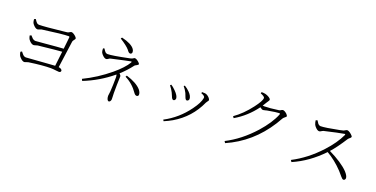

<svg xmlns="http://www.w3.org/2000/svg" viewBox="-23 -1666 5036 2571"><g transform="rotate(20 2495.0 -380.5)"><path d="M205.1 -642.6 226.6 -652.3Q252 -613.3 264.6 -603.5Q279.3 -593.8 293.9 -593.8Q371.1 -593.8 640.6 -624Q668.9 -627 683.6 -628.9Q700.2 -630.9 721.7 -646.5Q729.5 -651.4 735.4 -651.4Q759.8 -651.4 797.9 -618.2Q817.4 -599.6 818.4 -588.9Q818.4 -580.1 802.7 -561.5Q791 -547.9 788.1 -535.2Q758.8 -330.1 735.4 -151.4Q775.4 -145.5 784.2 -124Q786.1 -119.1 786.1 -116.2Q784.2 -93.8 758.8 -92.8Q751 -92.8 725.6 -95.7Q671.9 -102.5 641.6 -102.5Q527.3 -102.5 332 -74.2Q324.2 -73.2 306.6 -66.4Q285.2 -57.6 276.4 -57.6Q249 -57.6 212.9 -97.7Q200.2 -111.3 196.3 -121.1Q184.6 -147.5 182.6 -168.9L202.1 -180.7Q231.4 -142.6 244.1 -133.8Q260.7 -123 277.3 -123Q300.8 -123 557.6 -143.6Q641.6 -150.4 684.6 -152.3Q703.1 -299.8 709 -361.3Q642.6 -357.4 385.7 -329.1Q378.9 -329.1 373 -328.1Q366.2 -327.1 332 -316.4Q323.2 -313.5 317.4 -313.5Q289.1 -313.5 255.9 -348.6Q245.1 -360.4 240.2 -369.1Q233.4 -380.9 224.6 -416L246.1 -426.8Q276.4 -393.6 281.2 -389.6Q300.8 -374 321.3 -374Q335 -374 452.1 -384.8Q641.6 -402.3 713.9 -406.2Q716.8 -436.5 723.6 -493.2Q730.5 -553.7 732.4 -577.1Q731.4 -585.9 722.7 -586.9Q632.8 -586.9 347.7 -546.9Q339.8 -545.9 322.3 -538.1Q301.8 -529.3 293 -529.3Q265.6 -529.3 231.4 -568.4Q217.8 -585 213.9 -595.7Q208 -610.4 205.1 -642.6Z M1384.8 -795.9 1397.5 -813.5Q1542 -779.3 1584 -717.8Q1596.7 -698.2 1596.7 -678.7Q1596.7 -657.2 1578.1 -650.4Q1574.2 -649.4 1570.3 -649.4Q1550.8 -649.4 1528.3 -682.6Q1526.4 -684.6 1525.4 -686.5Q1486.3 -732.4 1384.8 -795.9ZM1207 -589.8 1224.6 -596.7Q1249 -558.6 1258.8 -550.8Q1273.4 -539.1 1288.1 -539.1Q1354.5 -539.1 1575.2 -585Q1596.7 -588.9 1607.4 -591.8Q1620.1 -594.7 1642.6 -609.4Q1648.4 -613.3 1653.3 -613.3Q1676.8 -613.3 1712.9 -581.1Q1730.5 -564.5 1731.4 -555.7Q1731.4 -545.9 1705.1 -532.2Q1686.5 -523.4 1681.6 -517.6Q1616.2 -430.7 1529.3 -351.6Q1551.8 -332 1552.7 -315.4Q1552.7 -307.6 1551.8 -288.1Q1547.9 -201.2 1547.9 -78.1Q1547.9 -61.5 1549.8 -27.3Q1550.8 1 1550.8 11.7Q1545.9 47.9 1519.5 51.8Q1491.2 43 1488.3 -16.6Q1488.3 -26.4 1491.2 -42Q1494.1 -63.5 1496.1 -81.1Q1502.9 -179.7 1502.9 -280.3Q1502.9 -309.6 1496.1 -323.2Q1312.5 -170.9 1093.8 -85L1081.1 -110.4Q1273.4 -203.1 1444.3 -344.7Q1574.2 -453.1 1626 -541Q1633.8 -554.7 1623 -554.7Q1620.1 -554.7 1618.2 -554.7Q1581.1 -548.8 1348.6 -496.1Q1335 -493.2 1313.5 -477.5Q1302.7 -470.7 1293 -470.7Q1266.6 -470.7 1231.4 -510.7Q1221.7 -522.5 1216.8 -531.2Q1207 -549.8 1207 -589.8ZM1620.1 -336.9 1631.8 -356.4Q1781.2 -310.5 1843.8 -239.3Q1872.1 -205.1 1872.1 -172.9Q1872.1 -151.4 1851.6 -147.5Q1848.6 -146.5 1845.7 -146.5Q1824.2 -147.5 1807.6 -171.9Q1731.4 -283.2 1620.1 -336.9Z M2447.3 -406.2Q2424.8 -451.2 2394.5 -486.3L2408.2 -496.1Q2448.2 -472.7 2480.5 -439.5Q2527.3 -392.6 2528.3 -348.6Q2523.4 -321.3 2499 -318.4Q2482.4 -318.4 2470.7 -346.7Q2450.2 -400.4 2447.3 -406.2ZM2750 -378.9Q2643.6 -140.6 2416 -6.8Q2361.3 24.4 2302.7 48.8L2291 30.3Q2482.4 -70.3 2612.3 -249Q2691.4 -356.4 2702.1 -423.8Q2703.1 -430.7 2703.1 -435.5Q2703.1 -456.1 2650.4 -476.6Q2649.4 -477.5 2648.4 -477.5L2654.3 -494.1Q2689.5 -494.1 2699.2 -492.2Q2734.4 -485.4 2763.7 -451.2Q2776.4 -434.6 2777.3 -422.9Q2777.3 -415 2763.7 -399.4Q2754.9 -388.7 2750 -378.9ZM2272.5 -351.6Q2252.9 -390.6 2218.8 -433.6L2232.4 -446.3Q2259.8 -430.7 2299.8 -390.6Q2356.4 -334 2357.4 -293.9Q2353.5 -265.6 2331.1 -261.7Q2312.5 -261.7 2299.8 -289.1Q2297.9 -293.9 2293 -305.7Q2281.2 -335 2272.5 -351.6Z M3397.5 -747.1 3403.3 -766.6Q3435.5 -766.6 3460.9 -760.7Q3507.8 -747.1 3533.2 -721.7Q3540 -712.9 3541 -707Q3541 -697.3 3523.4 -672.9Q3516.6 -663.1 3511.7 -655.3Q3485.4 -611.3 3478.5 -601.6Q3496.1 -599.6 3502 -599.6Q3574.2 -599.6 3705.1 -618.2Q3718.8 -620.1 3740.2 -634.8Q3748 -638.7 3753.9 -638.7Q3777.3 -638.7 3810.5 -609.4Q3830.1 -590.8 3831.1 -577.1Q3831.1 -568.4 3811.5 -555.7Q3793 -541 3786.1 -529.3Q3590.8 -171.9 3259.8 2.9Q3218.8 24.4 3176.8 43L3161.1 18.6Q3368.2 -86.9 3543.9 -282.2Q3678.7 -433.6 3732.4 -568.4Q3735.4 -582 3723.6 -583Q3685.5 -583 3554.7 -559.6Q3546.9 -557.6 3532.2 -553.7Q3507.8 -546.9 3500 -546.9Q3485.4 -547.9 3457 -570.3Q3337.9 -408.2 3169.9 -310.5L3154.3 -333Q3273.4 -416 3378.9 -554.7Q3459 -660.2 3460 -702.1Q3458 -723.6 3397.5 -747.1Z M4211.9 -659.2 4235.4 -668Q4259.8 -629.9 4263.7 -625Q4280.3 -608.4 4298.8 -607.4Q4363.3 -607.4 4558.6 -646.5Q4592.8 -653.3 4610.4 -658.2Q4615.2 -659.2 4640.6 -674.8Q4648.4 -679.7 4654.3 -679.7Q4680.7 -679.7 4718.8 -645.5Q4741.2 -626 4741.2 -614.3Q4741.2 -604.5 4721.7 -589.8Q4707 -578.1 4701.2 -569.3Q4606.4 -420.9 4532.2 -338.9Q4721.7 -246.1 4810.5 -155.3Q4858.4 -104.5 4859.4 -68.4Q4855.5 -40 4832 -38.1Q4817.4 -38.1 4793.9 -66.4Q4756.8 -111.3 4738.3 -130.9Q4630.9 -244.1 4508.8 -314.5Q4322.3 -119.1 4098.6 -22.5L4082 -46.9Q4288.1 -153.3 4461.9 -341.8Q4586.9 -477.5 4647.5 -607.4Q4653.3 -621.1 4639.6 -621.1Q4636.7 -620.1 4634.8 -620.1Q4560.5 -608.4 4360.4 -561.5Q4348.6 -558.6 4324.2 -543Q4314.5 -537.1 4303.7 -537.1Q4277.3 -537.1 4242.2 -578.1Q4232.4 -589.8 4227.5 -599.6Q4215.8 -627 4211.9 -659.2Z"/></g></svg>

Font: GenYoMin JP Light
Style: Regular
Weight: 300
Version: Version 1.001;PS 1;hotconv 16.6.51;makeotf.lib2.5.65220 DEVE